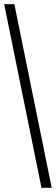

<svg xmlns="http://www.w3.org/2000/svg" viewBox="-20 -780 268 921"><path d="M179 121 0 -760H49L228 121Z"/></svg>

Font: Noto Serif Khmer ExtraCondensed
Style: Regular
Weight: 400
Width: 2
Designer: Danh Hong and the Monotype Design Team
Foundry: Monotype Imaging Inc.
Version: Version 2.004